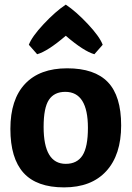

<svg xmlns="http://www.w3.org/2000/svg" viewBox="-20 -804 570 832"><path d="M257.5 8Q139 8 82 -55Q25 -118 25 -245.5Q25 -373 88.5 -440.5Q152 -508 271 -508Q390 -508 447.5 -448Q505 -388 505 -260.5Q505 -133 440.5 -62.5Q376 8 257.5 8ZM169 -254Q169 -94 265 -94Q314 -94 337.5 -130.5Q361 -167 361 -250Q361 -406 263 -406Q215 -406 192 -371.5Q169 -337 169 -254ZM425 -610 389 -569Q343 -582 265 -649Q187 -582 141 -569L105 -610Q118 -645 169 -699.5Q220 -754 265 -784Q310 -754 361 -699.5Q412 -645 425 -610Z"/></svg>

Font: Patua One
Style: Regular
Weight: 400
Designer: luciano Vergara
Foundry: Luciano Vergara
Version: Version 1.002